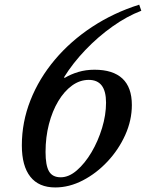

<svg xmlns="http://www.w3.org/2000/svg" viewBox="-20 -792 625 822"><path d="M216.5 10.5Q146 10.5 109.8 -35.5Q73.5 -81.5 73.5 -169.5Q73.5 -269.5 110.5 -363Q147.5 -456.5 215 -536.5Q282.5 -616.5 374.5 -677Q466.5 -737.5 576 -772L585 -746Q523.5 -722.5 461.5 -678.5Q399.5 -634.5 345.5 -578Q291.5 -521.5 254 -461L257 -458.5Q282.5 -474 315 -483.8Q347.5 -493.5 384.5 -493.5Q463.5 -493.5 504 -455.8Q544.5 -418 544.5 -342.5Q544.5 -277 516.2 -214.2Q488 -151.5 440.5 -100.8Q393 -50 334.8 -19.8Q276.5 10.5 216.5 10.5ZM240 -33Q275 -33 309.2 -62.8Q343.5 -92.5 371.8 -140.2Q400 -188 417 -244Q434 -300 434 -352.5Q434 -401.5 415.5 -425.8Q397 -450 360 -450Q322 -450 288.5 -425.8Q255 -401.5 229.5 -359Q204 -316.5 189.5 -260.5Q175 -204.5 175 -141.5Q175 -84 189.8 -58.5Q204.5 -33 240 -33Z"/></svg>

Font: Libre Caslon Text
Style: Italic
Weight: 400
Italic angle: -22.583°
Designer: Pablo Impallari, Rodrigo Fuenzalida, Katja Schimmel
Foundry: Pablo Impallari, Rodrigo Fuenzalida
Version: Version 2.000